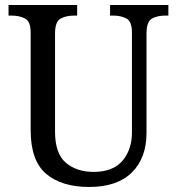

<svg xmlns="http://www.w3.org/2000/svg" viewBox="-20 -734 704 764"><path d="M335 10Q226 10 164 -42Q102 -94 102 -216V-604Q102 -649 79.5 -660.5Q57 -672 26 -672H14V-714H287V-672H275Q243 -672 221 -660Q199 -648 199 -600V-210Q199 -123 242 -86.5Q285 -50 352 -50Q430 -50 467.5 -94.5Q505 -139 505 -207V-604Q505 -649 483 -660.5Q461 -672 430 -672H418V-714H650V-672H638Q606 -672 584.5 -660Q563 -648 563 -600V-205Q563 -105 504.5 -47.5Q446 10 335 10Z"/></svg>

Font: Noto Serif Khmer SemiCondensed
Style: Regular
Weight: 400
Width: 4
Designer: Danh Hong and the Monotype Design Team
Foundry: Monotype Imaging Inc.
Version: Version 2.004; ttfautohint (v1.8.4.7-5d5b)